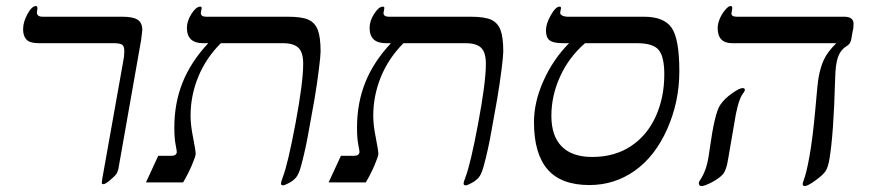

<svg xmlns="http://www.w3.org/2000/svg" viewBox="-20 -609 2906 641"><path d="M387.2 -553.2Q424.3 -553.2 439.7 -543Q455.1 -532.7 455.1 -508.8L451.2 -475.6L375 -43.9Q372.1 -32.7 367.2 -26.4Q362.3 -20 346.9 -7.1Q331.5 5.9 325.2 5.9Q319.8 5.9 319.8 1L321.8 -14.2L391.1 -402.8Q395 -420.9 395 -438Q395 -456.1 386.7 -460.4Q378.4 -464.8 359.9 -464.8H109.9Q79.1 -464.8 68.1 -477.1Q57.1 -489.3 57.1 -511.2Q57.1 -535.6 71.8 -562.3Q86.4 -588.9 100.1 -588.9Q105 -588.9 105 -580.1L103 -567.9Q103 -553.2 122.1 -553.2Z M925.3 9.8Q918 9.8 918 3.9Q918 -1.5 923.8 -16.6Q940.9 -60.5 966.6 -197.3Q992.2 -334 992.2 -396Q992.2 -434.1 976.3 -449.5Q960.4 -464.8 924.3 -464.8H717.3Q667.5 -415 641.8 -352.3Q616.2 -289.6 616.2 -222.2Q616.2 -190.4 625 -147.9Q633.3 -105 633.3 -95.2Q633.3 -87.9 621.1 -58.8Q608.9 -29.8 591.3 0H467.3L508.3 -88.9H553.2Q568.4 -88.9 570.3 -101.1Q570.3 -105.5 566.2 -126.7Q562 -147.9 562 -183.1Q562 -265.1 589.8 -334.2Q617.7 -403.3 675.3 -464.8H658.2Q604 -464.8 604 -516.1Q604 -539.1 619.4 -563Q634.8 -586.9 648.4 -586.9Q653.3 -586.9 653.3 -582L650.4 -565.9Q650.4 -553.2 668 -553.2H940.4Q987.8 -553.2 1009.8 -543.2Q1031.7 -533.2 1041 -509Q1050.3 -484.9 1050.3 -437Q1050.3 -422.9 1044.4 -376Q1038.6 -329.1 1030.3 -279.8L1011.7 -176.8Q1005.9 -142.6 999 -111.6Q992.2 -80.6 984.9 -54Q977.5 -27.3 968.5 -16.6Q959.5 -5.9 944.6 2Q929.7 9.8 925.3 9.8Z M1535.2 9.8Q1527.8 9.8 1527.8 3.9Q1527.8 -1.5 1533.7 -16.6Q1550.8 -60.5 1576.4 -197.3Q1602.1 -334 1602.1 -396Q1602.1 -434.1 1586.2 -449.5Q1570.3 -464.8 1534.2 -464.8H1327.1Q1277.3 -415 1251.7 -352.3Q1226.1 -289.6 1226.1 -222.2Q1226.1 -190.4 1234.9 -147.9Q1243.2 -105 1243.2 -95.2Q1243.2 -87.9 1231 -58.8Q1218.8 -29.8 1201.2 0H1077.1L1118.2 -88.9H1163.1Q1178.2 -88.9 1180.2 -101.1Q1180.2 -105.5 1176 -126.7Q1171.9 -147.9 1171.9 -183.1Q1171.9 -265.1 1199.7 -334.2Q1227.5 -403.3 1285.2 -464.8H1268.1Q1213.9 -464.8 1213.9 -516.1Q1213.9 -539.1 1229.2 -563Q1244.6 -586.9 1258.3 -586.9Q1263.2 -586.9 1263.2 -582L1260.3 -565.9Q1260.3 -553.2 1277.8 -553.2H1550.3Q1597.7 -553.2 1619.6 -543.2Q1641.6 -533.2 1650.9 -509Q1660.2 -484.9 1660.2 -437Q1660.2 -422.9 1654.3 -376Q1648.4 -329.1 1640.1 -279.8L1621.6 -176.8Q1615.7 -142.6 1608.9 -111.6Q1602.1 -80.6 1594.7 -54Q1587.4 -27.3 1578.4 -16.6Q1569.3 -5.9 1554.4 2Q1539.6 9.8 1535.2 9.8Z M1859.9 -464.8Q1827.6 -464.8 1815.2 -474.1Q1802.7 -483.4 1802.7 -507.8Q1802.7 -529.3 1818.8 -558.1Q1835 -586.9 1848.1 -586.9Q1853 -586.9 1853 -582L1850.1 -566.9Q1850.1 -560.1 1857.9 -556.6Q1865.7 -553.2 1874 -553.2H2129.9Q2197.3 -553.2 2222.7 -515.6Q2248 -478 2248 -371.1Q2248 -269 2207.3 -177.7Q2166.5 -86.4 2098.9 -38.8Q2031.2 8.8 1947.8 8.8Q1853 8.8 1807.9 -43.7Q1762.7 -96.2 1762.7 -201.2Q1762.7 -268.6 1794.7 -339.8Q1826.7 -411.1 1879.9 -464.8ZM1933.1 -464.8Q1878.9 -417.5 1849.9 -353.5Q1820.8 -289.6 1820.8 -222.2Q1820.8 -154.8 1855.5 -119.9Q1890.1 -85 1957 -85Q2031.2 -85 2085.4 -120.4Q2139.6 -155.8 2168.7 -219.2Q2197.8 -282.7 2197.8 -360.8Q2197.8 -419.4 2179.2 -442.1Q2160.6 -464.8 2106.9 -464.8Z M2424.8 -464.8Q2376 -464.8 2376 -515.1Q2376 -530.3 2383.3 -547.1Q2390.6 -564 2401.4 -576.4Q2412.1 -588.9 2418.9 -588.9Q2424.8 -588.9 2424.8 -582L2421.9 -564Q2421.9 -553.2 2439.9 -553.2H2797.9Q2829.6 -553.2 2829.6 -529.8Q2829.6 -513.7 2826.7 -504.9L2821.8 -477.1Q2819.3 -462.4 2806.6 -455.1Q2786.1 -442.4 2777.6 -418.2Q2769 -394 2768.1 -344.2Q2763.2 -161.6 2749 -77.1Q2744.6 -51.3 2736.6 -38.3Q2728.5 -25.4 2702.4 -6.6Q2676.3 12.2 2667 12.2Q2659.7 12.2 2659.7 4.9L2661.6 -2.9Q2672.4 -29.8 2682.9 -89.6Q2693.4 -149.4 2701.7 -240.7Q2709.5 -333 2712.9 -350.1Q2718.8 -384.3 2730.5 -409.7Q2742.2 -435.1 2772 -464.8ZM2466.8 -309.1Q2466.8 -304.2 2456.5 -291Q2441.4 -263.7 2431.6 -198.2L2410.6 -76.2Q2404.8 -40 2393.1 -26.9Q2381.3 -13.7 2356.9 -0.7Q2332.5 12.2 2321.8 12.2Q2313 12.2 2313 1Q2313.5 -2.4 2317.9 -8.8Q2338.4 -39.1 2345.7 -86.9L2349.6 -112.8Q2365.7 -229.5 2383.8 -257.8Q2398.9 -279.8 2423.8 -297.4Q2448.7 -314.9 2459 -314.9Q2466.8 -314.9 2466.8 -309.1Z"/></svg>

Font: Tinos
Style: Italic
Weight: 400
Italic angle: -16.333°
Designer: Steve Matteson
Foundry: Monotype Imaging Inc.
Version: Version 1.32